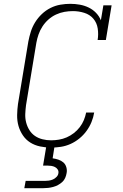

<svg xmlns="http://www.w3.org/2000/svg" viewBox="-20 -763 640 1003"><path d="M247 8Q218 8 189.5 2Q161 -4 138 -18.5Q115 -33 99.5 -56Q84 -79 76.5 -105.5Q69 -132 69.5 -161.5Q70 -191 74 -220L128 -546Q133 -572 141 -597.5Q149 -623 163.5 -646.5Q178 -670 198.5 -689.5Q219 -709 244 -721.5Q269 -734 295.5 -738.5Q322 -743 347 -743Q373 -743 397.5 -738.5Q422 -734 443.5 -723.5Q465 -713 481.5 -696Q498 -679 507 -657L520 -735H563L533 -554H490Q495 -584 490.5 -614Q486 -644 467.5 -665.5Q449 -687 420 -696Q391 -705 361 -705Q339 -705 316.5 -701Q294 -697 272.5 -687Q251 -677 233 -661Q215 -645 202 -625Q189 -605 181.5 -583.5Q174 -562 170 -540L116 -214Q113 -191 112 -168Q111 -145 116.5 -123.5Q122 -102 133.5 -83.5Q145 -65 162.5 -53Q180 -41 202 -35.5Q224 -30 247 -30Q267 -30 288 -33.5Q309 -37 328.5 -45.5Q348 -54 365.5 -67.5Q383 -81 396.5 -98.5Q410 -116 418 -135.5Q426 -155 430 -175H472Q468 -150 458 -125.5Q448 -101 432 -79Q416 -57 394.5 -39.5Q373 -22 348.5 -11Q324 0 298 4Q272 8 247 8ZM107 220 114 182H214Q224 182 235 180.5Q246 179 256.5 174.5Q267 170 275.5 161Q284 152 285 142Q287 131 281.5 122.5Q276 114 267 109.5Q258 105 247.5 103.5Q237 102 227 102H205L222 0H265L255 64Q270 66 285 71Q300 76 311 85.5Q322 95 326.5 110.5Q331 126 328 141Q326 154 320.5 166.5Q315 179 305 188Q295 197 283 203.5Q271 210 258 213.5Q245 217 232.5 218.5Q220 220 207 220Z"/></svg>

Font: Iosevka Etoile XLtObl
Style: Regular
Weight: 200
Italic angle: -9°
Designer: Belleve Invis
Foundry: Belleve Invis
Version: Version 15.5.2; ttfautohint (v1.8.4)